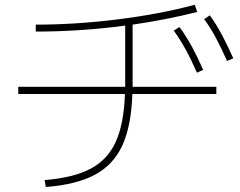

<svg xmlns="http://www.w3.org/2000/svg" viewBox="-20 -749 978 784"><path d="M490.2 -365.2H54.7V-394.5H491.2V-408.2V-644.5Q308.6 -620.1 126 -620.1V-648.4Q288.1 -648.4 459.2 -669.7Q630.4 -690.9 775.4 -729.5L785.2 -700.2Q660.6 -668.5 521.5 -648.4V-408.2V-394.5H863.3V-365.2H520.5Q516.1 -234.9 479.7 -155.5Q443.4 -76.2 367.9 -35.6Q292.5 4.9 167 14.6L162.1 -13.7Q280.8 -23.4 350.1 -60.1Q419.4 -96.7 452.6 -169.7Q485.8 -242.7 490.2 -365.2ZM689.5 -624 712.9 -638.7Q740.7 -600.6 763.4 -558.8Q786.1 -517.1 809.6 -463.9L784.2 -452.1Q760.7 -505.9 738.3 -546.6Q715.8 -587.4 689.5 -624ZM813.5 -670.9 836.9 -686.5Q864.3 -647.9 886.2 -606.7Q908.2 -565.4 932.6 -510.7L907.2 -500Q882.3 -555.7 860.6 -596.2Q838.9 -636.7 813.5 -670.9Z"/></svg>

Font: Pretendard Thin
Style: Regular
Weight: 100
Designer: Base glyphs from Inter by Rasmus Andersson; Hangeul glyphs from Noto Sans CJK(Source Han Sans) by Jang Soo-young and Kan
Foundry: Kil Hyung-jin
Version: Version 1.309